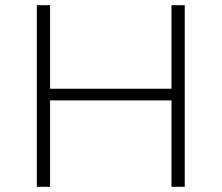

<svg xmlns="http://www.w3.org/2000/svg" viewBox="-20 -720 854 740"><path d="M692 -700H641V-378H173V-700H122V0H173V-333H641V0H692Z"/></svg>

Font: Montserrat Custom ExtraLight
Style: Regular
Weight: 300
Designer: Julieta Ulanovsky
Foundry: Julieta Ulanovsky
Version: Version 7.200